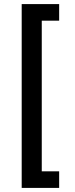

<svg xmlns="http://www.w3.org/2000/svg" viewBox="-20 -780 365 938"><path d="M269 138H86V-760H269V-679H184V57H269Z"/></svg>

Font: IBM Plex Sans Medm
Style: Regular
Weight: 500
Designer: Mike Abbink, Paul van der Laan, Pieter van Rosmalen
Foundry: Bold Monday
Version: Version 3.005